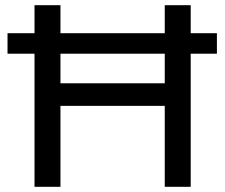

<svg xmlns="http://www.w3.org/2000/svg" viewBox="-20 -720 868 740"><path d="M715 0H615V-312H213V0H113V-700H213V-399H615V-700H715ZM816 -513H9V-592H816Z"/></svg>

Font: Argentum Novus
Style: Regular
Weight: 400
Designer: Julieta Ulanovsky
Foundry: Julieta Ulanovsky
Version: Version 7.20;July 27, 2021;FontCreator 13.0.0.2683 64-bit